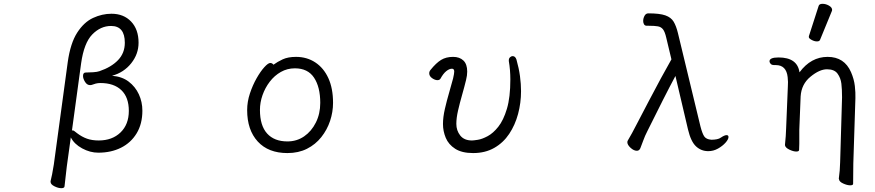

<svg xmlns="http://www.w3.org/2000/svg" viewBox="-20 -784 4583 1006"><path d="M318 193Q317 202 301 202Q285 202 265 192Q245 182 245 169V165Q248 154 253 129.5Q258 105 262 78L335 -459Q349 -558 384.5 -613Q420 -668 467.5 -690Q515 -712 564 -712Q628 -712 667 -671Q706 -630 706 -560Q706 -501 667.5 -452.5Q629 -404 567 -387Q619 -383 654 -356.5Q689 -330 707.5 -290Q726 -250 726 -204Q726 -135 696 -85.5Q666 -36 614 -10Q562 16 495 16Q452 16 410.5 -6.5Q369 -29 351 -64L330 88ZM357 -100Q358 -100 358.5 -100.5Q359 -101 360 -101Q365 -101 370.5 -96.5Q376 -92 384 -86Q409 -67 435.5 -57.5Q462 -48 497 -48Q568 -48 611.5 -90Q655 -132 655 -203Q655 -274 616 -311.5Q577 -349 506 -349Q493 -349 481.5 -346Q470 -343 460 -339Q457 -338 452 -338Q436 -338 425.5 -355Q415 -372 415 -386Q415 -404 429 -404Q446 -404 468 -405.5Q490 -407 501 -411Q563 -432 598.5 -469Q634 -506 634 -560Q634 -648 562 -648Q507 -648 463.5 -603.5Q420 -559 405 -452Z M1413 -445Q1433 -460 1461 -473Q1489 -486 1531 -486Q1588 -486 1632 -457Q1676 -428 1700.5 -374.5Q1725 -321 1725 -245Q1725 -197 1709.5 -150.5Q1694 -104 1663.5 -65.5Q1633 -27 1588.5 -4.5Q1544 18 1486 18Q1386 18 1330.5 -42.5Q1275 -103 1275 -207Q1275 -251 1289.5 -294.5Q1304 -338 1324.5 -374Q1345 -410 1365 -432Q1385 -454 1396 -454Q1406 -454 1413 -445ZM1486 -43Q1535 -43 1573.5 -69.5Q1612 -96 1635 -142Q1658 -188 1658 -245Q1658 -328 1625.5 -377Q1593 -426 1525 -426Q1485 -426 1451.5 -407Q1418 -388 1393.5 -356Q1369 -324 1355.5 -285.5Q1342 -247 1342 -208Q1342 -126 1379.5 -84.5Q1417 -43 1486 -43Z M2646 -468Q2646 -478 2652.5 -484Q2659 -490 2666 -490Q2680 -490 2686 -472Q2699 -426 2704.5 -385Q2710 -344 2710 -306Q2710 -245 2694.5 -187Q2679 -129 2648 -82.5Q2617 -36 2569.5 -9Q2522 18 2459 18Q2400 18 2365 -4.5Q2330 -27 2315.5 -62Q2301 -97 2301 -134Q2301 -170 2311 -213.5Q2321 -257 2333.5 -299.5Q2346 -342 2354 -373Q2360 -399 2360 -409Q2360 -424 2348 -424Q2334 -424 2318 -411Q2302 -398 2288 -372Q2283 -364 2272 -364Q2259 -364 2244 -374.5Q2229 -385 2229 -400Q2229 -410 2236 -418Q2265 -454 2291 -470Q2317 -486 2354 -486Q2388 -486 2408 -467Q2428 -448 2428 -409Q2428 -389 2422 -365Q2413 -328 2401 -286Q2389 -244 2380 -205Q2371 -166 2371 -135Q2371 -100 2391.5 -74Q2412 -48 2453 -48Q2461 -48 2483.5 -51.5Q2506 -55 2535 -70.5Q2564 -86 2591 -120Q2618 -154 2636 -214Q2654 -274 2654 -368Q2654 -392 2652 -416.5Q2650 -441 2646 -464Z M3712 -52Q3723 -52 3736 -54.5Q3749 -57 3757 -63Q3776 -76 3787 -76Q3797 -76 3797 -66Q3797 -54 3781.5 -36.5Q3766 -19 3742 -5.5Q3718 8 3691 8Q3654 8 3627 -17Q3600 -42 3585 -105L3519 -386Q3490 -332 3453 -259Q3416 -186 3372 -97Q3359 -72 3350.5 -48Q3342 -24 3335 -7Q3329 6 3317 6Q3301 6 3284 -9.5Q3267 -25 3267 -39Q3267 -43 3269 -47Q3280 -65 3291.5 -86.5Q3303 -108 3316 -133Q3348 -194 3380 -255.5Q3412 -317 3442.5 -373Q3473 -429 3498 -473L3471 -586Q3464 -617 3454 -630Q3444 -643 3427 -646Q3410 -649 3380 -649H3369Q3359 -649 3354.5 -656.5Q3350 -664 3350 -674Q3350 -688 3357 -701Q3364 -714 3377 -714Q3436 -714 3466 -703.5Q3496 -693 3509.5 -670.5Q3523 -648 3532 -611L3650 -122Q3660 -83 3670.5 -68.5Q3681 -54 3706 -52Z M4269 -752Q4272 -764 4289.5 -764Q4307 -764 4323.5 -754.5Q4340 -745 4340 -732Q4340 -729 4339 -727L4277 -576Q4274 -567 4260.5 -567Q4247 -567 4232.5 -575Q4218 -583 4218 -589.5Q4218 -596 4219 -597ZM4012 -461Q4010 -483 4059 -483Q4158 -483 4169 -405Q4229 -486 4316.5 -486Q4404 -486 4439 -406Q4455 -369 4459 -333.5Q4463 -298 4462 -270L4451 73L4450 179Q4450 187 4434.5 187Q4419 187 4398 177.5Q4377 168 4376 155L4375 152Q4381 111 4382 65L4392 -274Q4392 -316 4388.5 -345.5Q4385 -375 4368.5 -398Q4352 -421 4313 -421Q4274 -421 4226.5 -382Q4179 -343 4175 -279L4168 -104Q4168 -95 4168 -74Q4168 -53 4168 -31.5Q4168 -10 4167 1Q4167 10 4152 10Q4137 10 4116 0Q4095 -10 4093 -23V-26Q4098 -73 4099 -112L4108 -330Q4110 -354 4107 -380Q4100 -443 4045 -443H4035Q4025 -443 4019 -448.5Q4013 -454 4012 -461Z"/></svg>

Font: QiushuiShotai
Style: Regular
Weight: 600
Designer: Fontworks Inc.
Foundry: Fontworks Inc.
Version: Version 1.250